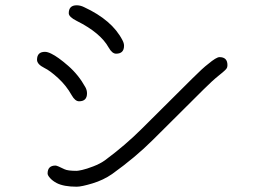

<svg xmlns="http://www.w3.org/2000/svg" viewBox="-20 -578 1040 726"><path d="M808 -293Q783 -273 750 -240L558 -49Q492 17 404 80Q371 103 329.5 115.5Q288 128 270 128Q221 128 194 114Q179 106 169.5 95.5Q160 85 160 78Q160 48 190 48Q196 48 224 62Q236 68 270 68Q275 68 291 64.5Q307 61 333 51Q359 41 377 28Q454 -29 516 -91L707 -281Q747 -321 767 -336Q798 -362 810 -362Q840 -362 840 -332Q840 -327 838.5 -322.5Q837 -318 831 -312.5Q825 -307 821.5 -304Q818 -301 808 -293ZM309 -225Q309 -195 279 -195Q264 -195 251 -218Q231 -254 200 -282.5Q169 -311 148 -321Q120 -335 120 -352Q120 -382 150 -382Q160 -382 174 -375Q199 -363 238 -329Q277 -295 303 -248Q309 -237 309 -225ZM449 -405Q449 -375 419 -375Q404 -375 391 -398Q360 -454 270 -499Q240 -514 240 -528Q240 -558 270 -558Q284 -558 298 -551Q404 -502 443 -426Q449 -415 449 -405Z"/></svg>

Font: Pecita
Style: Book
Weight: 400
Width: 7
Version: Version 4.3